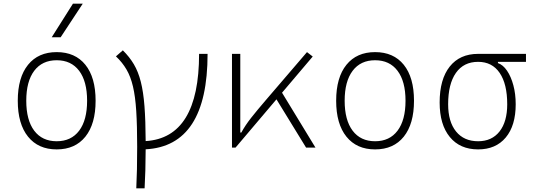

<svg xmlns="http://www.w3.org/2000/svg" viewBox="-20 -815 2970 1060"><path d="M293 9.8Q191.4 9.8 134.8 -60.5Q78.1 -130.9 78.1 -258.8Q78.1 -387.2 134.8 -457.3Q191.4 -527.3 293 -527.3Q395 -527.3 451.4 -457.3Q507.8 -387.2 507.8 -258.8Q507.8 -130.9 451.4 -60.5Q395 9.8 293 9.8ZM293 -35.2Q373 -35.2 417 -93.5Q460.9 -151.9 460.9 -258.8Q460.9 -365.7 417 -424.1Q373 -482.4 293 -482.4Q212.9 -482.4 168.9 -424.1Q125 -365.7 125 -258.8Q125 -151.9 168.9 -93.5Q212.9 -35.2 293 -35.2ZM265.6 -609.4 382.8 -794.9H437L314.9 -609.4Z M732.4 224.6Q734.9 176.8 736.1 119.4Q737.3 62 737.3 -4.9Q737.3 -121.1 732.2 -201.7Q727.1 -282.2 714.1 -337.4Q701.2 -392.6 678.2 -431.6Q655.3 -470.7 620.1 -503.9L658.2 -537.1Q694.8 -501 719 -460.2Q743.2 -419.4 757.3 -363.8Q771.5 -308.1 777.6 -228.8Q783.7 -149.4 784.2 -36.1Q1079.1 -54.2 1079.1 -517.6H1126Q1126 -8.8 784.2 9.3Q783.7 133.8 778.3 224.6Z M1260.7 0V-517.6H1306.6V-83.5H1312.5Q1333.5 -122.6 1366.9 -165Q1400.4 -207.5 1449.2 -264.2L1674.8 -527.3L1706.5 -502.9L1537.1 -303.2L1721.7 0H1669.9L1506.3 -266.6L1280.3 0Z M2050.8 9.8Q1949.2 9.8 1892.6 -60.5Q1835.9 -130.9 1835.9 -258.8Q1835.9 -387.2 1892.6 -457.3Q1949.2 -527.3 2050.8 -527.3Q2152.8 -527.3 2209.2 -457.3Q2265.6 -387.2 2265.6 -258.8Q2265.6 -130.9 2209.2 -60.5Q2152.8 9.8 2050.8 9.8ZM2050.8 -35.2Q2130.9 -35.2 2174.8 -93.5Q2218.8 -151.9 2218.8 -258.8Q2218.8 -365.7 2174.8 -424.1Q2130.9 -482.4 2050.8 -482.4Q1970.7 -482.4 1926.8 -424.1Q1882.8 -365.7 1882.8 -258.8Q1882.8 -151.9 1926.8 -93.5Q1970.7 -35.2 2050.8 -35.2Z M2619.6 9.8Q2519.5 9.8 2463.4 -58.6Q2407.2 -127 2407.2 -249Q2407.2 -377.4 2462.9 -447.5Q2518.6 -517.6 2619.6 -517.6H2883.8V-473.6H2729V-466.8Q2757.3 -457 2779.3 -424.6Q2801.3 -392.1 2814.2 -344.2Q2827.1 -296.4 2827.1 -239.3Q2827.1 -121.6 2772.2 -55.9Q2717.3 9.8 2619.6 9.8ZM2619.6 -35.2Q2695.3 -35.2 2737.8 -89.1Q2780.3 -143.1 2780.3 -239.3Q2780.3 -351.6 2738.5 -412.6Q2696.8 -473.6 2619.6 -473.6Q2540 -473.6 2497.1 -412.6Q2454.1 -351.6 2454.1 -239.3Q2454.1 -143.1 2497.8 -89.1Q2541.5 -35.2 2619.6 -35.2Z"/></svg>

Font: Cascadia Mono ExtraLight
Style: Regular
Weight: 200
Monospace: yes
Designer: Aaron Bell
Foundry: Saja Typeworks
Version: Version 2404.023; ttfautohint (v1.8.4)